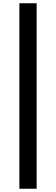

<svg xmlns="http://www.w3.org/2000/svg" viewBox="-20 -874 344 1179"><path d="M99 285V-854H205V285Z"/></svg>

Font: Noto Sans JP Thin ExtraBold
Style: Regular
Weight: 800
Version: Version 2.004-H2;hotconv 1.0.118;makeotfexe 2.5.65603